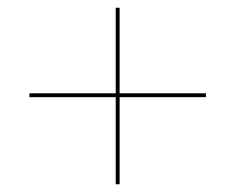

<svg xmlns="http://www.w3.org/2000/svg" viewBox="-20 -476 597 496"><path d="M512 -225H289V0H279V-225H56V-235H279V-456H289V-235H512Z"/></svg>

Font: Ysabeau Infant Hairline
Style: Italic
Weight: 100
Italic angle: -12°
Designer: Christian Thalmann (Catharsis Fonts)
Version: Version 0.003